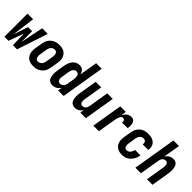

<svg xmlns="http://www.w3.org/2000/svg" viewBox="222 -1892 3057 3057"><g transform="rotate(45 1750.0 -363.5)"><path d="M52 0V-520H178L128 -129L209 -374H302V-129L382 -520H508L336 0H243L236 -255L144 0Z M707 8Q677 8 648 2Q619 -4 595.5 -19Q572 -34 556 -56.5Q540 -79 532.5 -106.5Q525 -134 525 -164Q525 -194 530 -223L550 -343Q554 -368 562.5 -393Q571 -418 586 -440Q601 -462 622 -479.5Q643 -497 667 -508.5Q691 -520 716.5 -524Q742 -528 767 -528Q797 -528 825.5 -522Q854 -516 877.5 -501Q901 -486 917.5 -463.5Q934 -441 941.5 -413.5Q949 -386 948.5 -356Q948 -326 943 -297L923 -177Q919 -152 910.5 -127Q902 -102 887.5 -80Q873 -58 852 -40.5Q831 -23 806.5 -11.5Q782 0 757 4Q732 8 707 8ZM708 -97Q726 -97 743.5 -105Q761 -113 773 -127Q785 -141 791.5 -158.5Q798 -176 801 -194L821 -314Q823 -326 824 -338.5Q825 -351 823.5 -363Q822 -375 818.5 -386Q815 -397 807.5 -406Q800 -415 789 -419Q778 -423 765 -423Q748 -423 730.5 -415Q713 -407 700.5 -393Q688 -379 681.5 -361.5Q675 -344 672 -326L653 -206Q650 -194 649.5 -181.5Q649 -169 650 -157Q651 -145 655 -134Q659 -123 666 -114Q673 -105 684.5 -101Q696 -97 708 -97Z M1135 8Q1110 8 1087.5 -2Q1065 -12 1051 -31Q1037 -50 1031 -73.5Q1025 -97 1023.5 -122Q1022 -147 1024 -172.5Q1026 -198 1030 -223L1050 -343Q1054 -365 1060 -387Q1066 -409 1076 -429.5Q1086 -450 1100.5 -469Q1115 -488 1134 -501.5Q1153 -515 1175 -521.5Q1197 -528 1219 -528Q1241 -528 1261 -521.5Q1281 -515 1295.5 -501Q1310 -487 1319 -468.5Q1328 -450 1332 -430L1383 -735H1508L1386 0H1261L1273 -70Q1261 -53 1246 -37.5Q1231 -22 1213 -12Q1195 -2 1175 3Q1155 8 1135 8ZM1204 -97Q1219 -97 1235 -103Q1251 -109 1263 -121Q1275 -133 1281.5 -148.5Q1288 -164 1291 -179L1311 -299Q1313 -313 1314 -326.5Q1315 -340 1314 -353Q1313 -366 1310 -379Q1307 -392 1299.5 -402Q1292 -412 1280 -417.5Q1268 -423 1255 -423Q1238 -423 1222 -414Q1206 -405 1196 -390.5Q1186 -376 1180.5 -359.5Q1175 -343 1172 -326L1153 -206Q1151 -194 1149.5 -182Q1148 -170 1149 -158Q1150 -146 1153 -135Q1156 -124 1163 -115Q1170 -106 1180.5 -101.5Q1191 -97 1204 -97Z M1640 8Q1615 8 1593 -2Q1571 -12 1557.5 -31.5Q1544 -51 1538.5 -74.5Q1533 -98 1531 -123Q1529 -148 1531.5 -173Q1534 -198 1538 -223L1587 -520H1712L1661 -206Q1659 -194 1657.5 -182Q1656 -170 1657 -158.5Q1658 -147 1660.5 -136Q1663 -125 1669.5 -115.5Q1676 -106 1686.5 -101.5Q1697 -97 1709 -97Q1724 -97 1739 -103.5Q1754 -110 1765.5 -122Q1777 -134 1782.5 -149Q1788 -164 1791 -179L1847 -520H1972L1886 0H1761L1772 -69Q1762 -52 1747.5 -37Q1733 -22 1715.5 -12Q1698 -2 1678.5 3Q1659 8 1640 8Z M2054 0 2140 -520H2265L2251 -434Q2262 -453 2275.5 -470.5Q2289 -488 2306.5 -501.5Q2324 -515 2344.5 -521.5Q2365 -528 2386 -528Q2405 -528 2422 -521.5Q2439 -515 2450 -501Q2461 -487 2466 -469.5Q2471 -452 2472.5 -433.5Q2474 -415 2472.5 -396Q2471 -377 2467 -358H2342Q2344 -370 2343.5 -382Q2343 -394 2337.5 -404Q2332 -414 2321 -418.5Q2310 -423 2298 -423Q2286 -423 2275.5 -414Q2265 -405 2258.5 -394Q2252 -383 2247.5 -371Q2243 -359 2239.5 -347Q2236 -335 2233.5 -323Q2231 -311 2229 -299L2179 0Z M2705 8Q2675 8 2646.5 2Q2618 -4 2594.5 -19Q2571 -34 2555 -57Q2539 -80 2531.5 -107Q2524 -134 2524.5 -164Q2525 -194 2530 -223L2550 -343Q2554 -368 2562.5 -392.5Q2571 -417 2585.5 -439Q2600 -461 2620.5 -479Q2641 -497 2665 -508Q2689 -519 2714 -523.5Q2739 -528 2764 -528Q2790 -528 2815 -524.5Q2840 -521 2863 -511.5Q2886 -502 2904 -486.5Q2922 -471 2933 -449.5Q2944 -428 2947.5 -402.5Q2951 -377 2946 -351Q2946 -350 2946 -348Q2946 -346 2945 -345H2821Q2821 -345 2821.5 -346Q2822 -347 2822 -348Q2824 -362 2822 -376.5Q2820 -391 2812.5 -402Q2805 -413 2791.5 -418Q2778 -423 2764 -423Q2746 -423 2729 -415Q2712 -407 2700 -392.5Q2688 -378 2681.5 -361Q2675 -344 2672 -326L2653 -206Q2651 -194 2650 -182Q2649 -170 2650 -158Q2651 -146 2654 -135Q2657 -124 2664 -115Q2671 -106 2681.5 -101.5Q2692 -97 2705 -97Q2722 -97 2739.5 -105.5Q2757 -114 2768.5 -129Q2780 -144 2787 -161Q2794 -178 2797 -196H2921Q2916 -170 2907 -144.5Q2898 -119 2884 -95.5Q2870 -72 2850.5 -51.5Q2831 -31 2807 -17.5Q2783 -4 2756.5 2Q2730 8 2705 8Z M3001 0 3123 -735H3248L3201 -451Q3212 -468 3226.5 -483Q3241 -498 3258.5 -508Q3276 -518 3295 -523Q3314 -528 3333 -528Q3359 -528 3381 -518Q3403 -508 3416 -488.5Q3429 -469 3435 -445.5Q3441 -422 3442.5 -397Q3444 -372 3441.5 -347Q3439 -322 3435 -297L3386 0H3261L3313 -314Q3315 -326 3316 -338Q3317 -350 3316.5 -361.5Q3316 -373 3313 -384Q3310 -395 3304 -404.5Q3298 -414 3287.5 -418.5Q3277 -423 3265 -423Q3250 -423 3234.5 -416.5Q3219 -410 3208 -398Q3197 -386 3191 -371Q3185 -356 3183 -341L3126 0Z"/></g></svg>

Font: Iosevka SS04 Extrabold Oblique
Style: Regular
Weight: 800
Italic angle: -9°
Monospace: yes
Designer: Belleve Invis
Foundry: Belleve Invis
Version: Version 19.0.0; ttfautohint (v1.8.4)